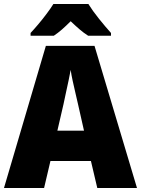

<svg xmlns="http://www.w3.org/2000/svg" viewBox="-20 -947 710 967"><path d="M470 0 438 -136H234L202 0H0L211 -716H456L670 0ZM373 -422Q368 -444 360.5 -476Q353 -508 346 -540Q339 -572 336 -595Q332 -573 325.5 -542Q319 -511 312 -479.5Q305 -448 300 -423L269 -289H403ZM425 -927Q446 -893 478.5 -852.5Q511 -812 539 -781V-767H424Q402 -781 381 -799Q360 -817 336 -840Q312 -816 292 -798.5Q272 -781 251 -767H134V-781Q151 -799 173 -825Q195 -851 215.5 -878.5Q236 -906 249 -927Z"/></svg>

Font: Noto Sans Gujarati SemiCondensed Black
Style: Regular
Weight: 900
Width: 4
Designer: Jelle Bosma - Monotype Design Team, Universal Thirst
Foundry: Monotype Imaging Inc.
Version: Version 2.106; ttfautohint (v1.8.4.7-5d5b)